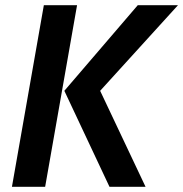

<svg xmlns="http://www.w3.org/2000/svg" viewBox="-20 -720 706 740"><path d="M149 -700H277L154 0H26ZM228 -370 511 -700H666L366 -370L541 0H402Z"/></svg>

Font: Cabin
Style: Bold Italic
Weight: 700
Italic angle: -7°
Designer: Pablo Impallari
Foundry: Pablo Impallari. http://www.impallari.com Igino Marini. http://www.ikern.com
Version: Version 2.200